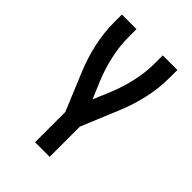

<svg xmlns="http://www.w3.org/2000/svg" viewBox="-215 -617 930 930"><g transform="rotate(45 250.0 -152.5)"><path d="M200 215V8L120 -185Q92 -252 76 -323.5Q60 -395 60 -468V-520H160V-468Q160 -404 174 -341Q188 -278 212 -219L250 -129L288 -219Q312 -278 326 -341Q340 -404 340 -468V-520H440V-468Q440 -395 424 -323.5Q408 -252 380 -185L300 8V215Z"/></g></svg>

Font: Iosevka Term Curly Semibold
Style: Regular
Weight: 600
Designer: Belleve Invis
Foundry: Belleve Invis
Version: Version 32.3.0